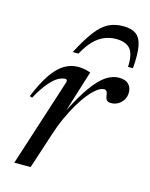

<svg xmlns="http://www.w3.org/2000/svg" viewBox="-109 -781 667 851"><g transform="rotate(15 225.0 -355.0)"><path d="M170.5 -405Q171.5 -410 169.8 -413.8Q168 -417.5 162 -417.5Q148.5 -417.5 130.5 -407.8Q112.5 -398 90.2 -372.2Q68 -346.5 41.5 -298.5L30 -303Q58.5 -372 86.2 -411.2Q114 -450.5 143.2 -467Q172.5 -483.5 203.5 -483.5Q214.5 -483.5 224.2 -482.2Q234 -481 243 -478.8Q252 -476.5 261.5 -473L198.5 -271.5H196Q237 -353.5 270.5 -399.8Q304 -446 333.2 -465Q362.5 -484 391.5 -484Q421.5 -484 435.8 -469.2Q450 -454.5 450 -432Q450 -412.5 440.8 -397.5Q431.5 -382.5 417 -374.2Q402.5 -366 385 -366Q372 -366 366 -372.2Q360 -378.5 358 -392.5Q356.5 -407 352.2 -412.2Q348 -417.5 341 -417.5Q327 -417.5 309.8 -404.8Q292.5 -392 273.5 -369Q254.5 -346 235.5 -314Q216.5 -282 199 -243.5Q181.5 -205 167.5 -161L115 0H40ZM335 -646.5Q307 -646.5 281.2 -636Q255.5 -625.5 232.8 -602Q210 -578.5 189.5 -540.5H163Q197.5 -606 225.5 -642.8Q253.5 -679.5 283 -694.5Q312.5 -709.5 351 -709.5Q388 -709.5 409.2 -694.5Q430.5 -679.5 437.8 -642.8Q445 -606 439.5 -540.5H417Q420 -599 399.8 -622.8Q379.5 -646.5 335 -646.5Z"/></g></svg>

Font: Newsreader 48pt
Style: Italic
Weight: 400
Italic angle: -17°
Version: Version 1.003